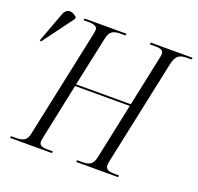

<svg xmlns="http://www.w3.org/2000/svg" viewBox="-175 -860 1028 996"><g transform="rotate(20 339.0 -361.5)"><path d="M-41 -525 84 -694 86 -704C63 -728 28 -734 13 -695L-49 -528ZM-21 0H210L212 -10H186C152 -10 136 -16 136 -36C136 -42 137 -51 139 -58L204 -368H506L441 -60C432 -19 412 -10 373 -10H346L344 0H575L577 -10H553C522 -10 502 -15 502 -41C502 -47 504 -54 505 -63L628 -643C639 -695 661 -704 701 -704H725L727 -714H496L494 -704H522C556 -704 570 -697 570 -678C570 -670 568 -661 565 -647L508 -378H206L265 -654C274 -695 295 -704 334 -704H360L362 -714H131L129 -704H155C190 -704 205 -696 205 -678C205 -673 203 -662 201 -651L75 -57C67 -19 47 -10 6 -10H-19Z"/></g></svg>

Font: Noto Serif Display Condensed Light
Style: Italic
Weight: 300
Width: 3
Italic angle: -12°
Designer: Monotype Design Team
Foundry: Monotype Imaging Inc.
Version: Version 2.009